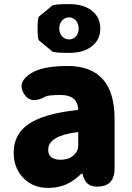

<svg xmlns="http://www.w3.org/2000/svg" viewBox="-20 -906 646 940"><path d="M216 14Q139 14 92 -37Q47 -85 47 -159Q47 -250 122 -300Q197 -350 357 -367Q363 -368 363 -374Q357 -441 277 -441Q217 -441 202 -433Q129 -392 96 -449Q63 -506 135 -549Q191 -583 311 -583Q541 -583 541 -323V-81Q541 0 470 7Q399 15 385 -52Q384 -57 381.5 -57Q379 -57 361 -40Q300 14 216 14ZM277 -124Q321 -124 346 -151Q363 -169 363 -193V-255Q363 -260 358 -259Q216 -241 216 -173Q216 -124 277 -124ZM235 -655Q203 -682 171 -708Q164 -714 164 -766.5Q164 -819 171 -825Q203 -851 235 -878Q244 -886 318 -886Q392 -886 433 -851Q471 -819 471 -766.5Q471 -714 433 -682Q392 -647 318 -647Q244 -647 235 -655ZM284 -728Q298 -713 318 -713Q338 -713 351.5 -727.5Q365 -742 365 -766Q365 -790 351.5 -805.5Q338 -821 318 -821Q298 -821 284 -805.5Q270 -790 270 -766.5Q270 -743 284 -728Z"/></svg>

Font: Resource Han Rounded TW Heavy
Style: Regular
Weight: 900
Designer: Cyano Hao (round all glyphs); Ryoko NISHIZUKA 西塚涼子 (kana, bopomofo & ideographs); Paul D. Hunt (Latin, Greek & Cyrillic)
Foundry: Cyano Hao
Version: 0.990